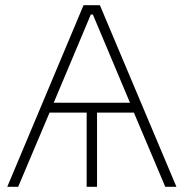

<svg xmlns="http://www.w3.org/2000/svg" viewBox="-20 -720 707 740"><path d="M8 0H50L171 -286H314V0H354V-286H496L617 0H660L365 -700H302ZM187 -324 330 -664H338L481 -324Z"/></svg>

Font: Fixel Display ExtraLight
Style: Regular
Weight: 200
Designer: AlfaBravo + MacPaw
Foundry: Kyrylo Tkachov, Marchela Mozhyna, Serhii Makarenko, Maria Weinstein, Zakhar Kryvoshyya
Version: Version 1.211